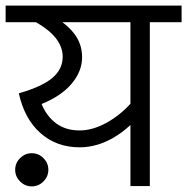

<svg xmlns="http://www.w3.org/2000/svg" viewBox="-40 -662 666 683"><path d="M0 0ZM606 -583H493V0H424V-217Q337 -138 243 -138Q161 -138 104 -188.5Q47 -239 27 -330Q110 -354 146.5 -385Q183 -416 183 -460Q183 -529 88 -583H-20V-642H606ZM424 -583H182Q217 -557 234.5 -526.5Q252 -496 252 -458Q252 -409 215.5 -365Q179 -321 108 -292Q126 -248 160 -223Q194 -198 243 -198Q289 -198 337.5 -224.5Q386 -251 424 -293ZM73 -117Q97 -117 114.5 -99.5Q132 -82 132 -58Q132 -34 114.5 -16.5Q97 1 73 1Q49 1 31.5 -16.5Q14 -34 14 -58Q14 -82 31.5 -99.5Q49 -117 73 -117Z"/></svg>

Font: Martel Sans Light
Style: Regular
Weight: 300
Designer: Dan Reynolds and Mathieu Réguer
Foundry: Dan Reynolds and Mathieu Réguer
Version: Version 1.002; ttfautohint (v1.1) -l 5 -r 5 -G 72 -x 0 -D la